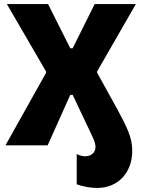

<svg xmlns="http://www.w3.org/2000/svg" viewBox="-20 -720 702 951"><path d="M635 27C635 -39 609 -90 560 -181L461 -360V-366L653 -700H449L340 -481H328L218 -700H14L208 -366V-359L7 0H216L328 -250H340L421 -79C437 -44 453 -17 453 8C453 35 432 54 402 54C389 54 376 51 360 43V193C394 205 431 211 461 211C565 211 635 135 635 27Z"/></svg>

Font: Fixel Text ExtraBold
Style: Regular
Weight: 800
Width: 4
Designer: AlfaBravo + MacPaw
Foundry: Kyrylo Tkachov, Marchela Mozhyna, Serhii Makarenko, Maria Weinstein, Zakhar Kryvoshyya
Version: Version 1.211